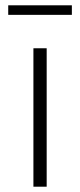

<svg xmlns="http://www.w3.org/2000/svg" viewBox="-20 -704 301 724"><path d="M106 0V-522H156V0ZM11 -648V-684H251V-648Z"/></svg>

Font: Montserrat Light Alt1
Style: Light
Weight: 500
Designer: Differentunic
Foundry: Julieta Ulanovsky
Version: 0.1